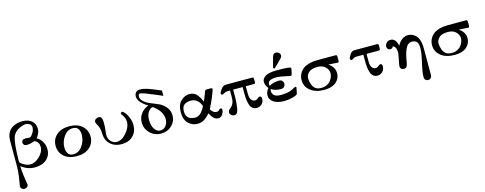

<svg xmlns="http://www.w3.org/2000/svg" viewBox="-31 -1635 7142 2829"><g transform="rotate(-15 3540.0 -220.5)"><path d="M28.8 215.8Q28.8 210.9 37.4 169.9Q45.9 128.9 54.9 55.9Q64 -17.1 64 -98.1V-472.2Q64 -523.9 79.6 -564.9Q95.2 -606 119.6 -630.9Q144 -655.8 177.5 -671.9Q210.9 -688 243.9 -694.1Q276.9 -700.2 312 -700.2H314Q401.9 -700.2 453.4 -654.5Q504.9 -608.9 504.9 -535.2Q504.9 -465.3 450.2 -403.8Q501 -375 532 -323Q563 -271 563 -207Q563 -110.8 495.6 -53Q428.2 4.9 316.9 4.9Q208 4.9 111.8 -67.9Q113.8 1 121.8 66.4Q129.9 131.8 137.5 170.4Q145 209 145 214.8Q145 239.7 127.9 254.9Q110.8 270 86.9 270Q63 270 45.9 254.4Q28.8 238.8 28.8 215.8ZM110.8 -144Q110.8 -132.8 112.3 -128.4Q113.8 -124 121.8 -116Q129.9 -107.9 149.9 -95.2Q209 -55.2 265.1 -55.2Q336.9 -55.2 406.5 -122.6Q476.1 -189.9 476.1 -266.1Q476.1 -314.9 450 -342.5Q423.8 -370.1 404.8 -370.1Q401.9 -370.1 386 -364Q370.1 -357.9 343 -352.1Q315.9 -346.2 286.1 -346.2Q257.3 -346.2 244.1 -362.1Q231 -377.9 231 -395Q231 -413.1 243.9 -428.5Q256.8 -443.8 286.1 -443.8Q310.1 -443.8 330.1 -441.4Q350.1 -439 351.1 -439Q373 -439 403.6 -484.4Q434.1 -529.8 434.1 -573.2Q434.1 -612.3 406.5 -629.2Q378.9 -646 347.2 -646Q330.1 -646 304.4 -638.9Q278.8 -631.8 246.3 -616.9Q213.9 -602.1 184.8 -572Q155.8 -542 143.1 -502Q113.3 -413.1 110.8 -171.9Z M691.9 -222.2Q691.9 -322.3 763.4 -386.2Q835 -450.2 959 -450.2Q1082 -450.2 1153.6 -386Q1225.1 -321.8 1225.1 -223.1Q1225.1 -123 1153.6 -59.1Q1082 4.9 958 4.9Q835 4.9 763.4 -59.1Q691.9 -123 691.9 -222.2ZM810.1 -164.1Q810.1 -110.8 834 -73Q857.9 -35.2 915 -35.2Q996.1 -35.2 1051.5 -111.6Q1106.9 -188 1106.9 -285.2Q1106.9 -336.9 1083 -373Q1059.1 -409.2 1002 -409.2Q919.9 -409.2 865 -332Q810.1 -254.9 810.1 -164.1Z M1345.7 -412.1Q1345.7 -436 1365.2 -451.4Q1384.8 -466.8 1407.7 -466.8Q1428.7 -466.8 1441.2 -459Q1453.6 -451.2 1459 -433.1Q1464.4 -415 1465.6 -401.1Q1466.8 -387.2 1466.8 -361.8V-352.1Q1466.8 -301.3 1460.2 -251.2Q1453.6 -201.2 1453.6 -189Q1453.6 -127 1490.5 -86.4Q1527.3 -45.9 1579.6 -45.9Q1657.7 -45.9 1728.8 -129.4Q1799.8 -212.9 1799.8 -293Q1799.8 -331.1 1785.6 -360.6Q1771.5 -390.1 1757.6 -407Q1743.7 -423.8 1743.7 -431.2Q1743.7 -439.9 1750.7 -447Q1757.8 -454.1 1766.6 -454.1Q1781.7 -454.1 1807.6 -424.1Q1833.5 -394 1856.4 -338.1Q1879.4 -282.2 1879.4 -224.1Q1879.4 -122.1 1814.9 -58.6Q1750.5 4.9 1640.6 4.9Q1540.5 4.9 1475.6 -50Q1410.6 -105 1402.3 -200.2Q1402.3 -203.1 1401.9 -220Q1401.4 -236.8 1399.9 -250.5Q1398.4 -264.2 1395 -284.7Q1391.6 -305.2 1382.6 -328.1Q1373.5 -351.1 1359.4 -374Q1345.7 -397.9 1345.7 -412.1Z M2006.3 -226.1Q2006.3 -293 2038.8 -343Q2071.3 -393.1 2115.2 -419.9Q2133.3 -431.2 2164.6 -443.8Q2021.5 -531.7 2021.5 -619.1Q2021.5 -653.3 2041.5 -678.7Q2061.5 -704.1 2110.4 -704.1Q2127.4 -704.1 2146 -701.7Q2164.6 -699.2 2187.5 -692.6Q2210.4 -686 2226.8 -680.9Q2243.2 -675.8 2273.2 -663.8Q2303.2 -651.9 2317.4 -646.5Q2331.5 -641.1 2367.9 -625.5Q2404.3 -609.9 2416.5 -605V-523.9Q2404.3 -528.8 2318.4 -565.9Q2232.4 -603 2172.9 -625Q2113.3 -647 2090.3 -647Q2065.4 -647 2065.4 -604Q2065.4 -578.1 2083.5 -553.5Q2101.6 -528.8 2125.5 -512Q2149.4 -495.1 2177.5 -481.4Q2205.6 -467.8 2220.9 -461.9Q2236.3 -456.1 2240.2 -455.1Q2301.3 -431.2 2333.5 -415Q2389.6 -386.2 2430.9 -334.2Q2472.2 -282.2 2472.2 -210Q2472.2 -121.1 2406.2 -58.1Q2340.3 4.9 2243.2 4.9Q2142.1 4.9 2074.2 -63.5Q2006.3 -131.8 2006.3 -226.1ZM2120.1 -231.9Q2120.1 -188 2131.8 -147Q2143.6 -106 2172.9 -74Q2202.1 -42 2245.1 -42Q2295.9 -42 2328.6 -84Q2361.3 -126 2361.3 -183.1Q2361.3 -296.9 2242.2 -390.1Q2226.1 -404.3 2217.3 -403.8Q2188.5 -403.8 2154.3 -358.9Q2120.1 -314 2120.1 -231.9Z M2601.1 -223.1Q2601.1 -335 2659.7 -392.6Q2718.3 -450.2 2795.9 -450.2Q2833 -450.2 2863 -434.6Q2893.1 -418.9 2914.1 -389.9Q2935.1 -360.8 2946.5 -339.8Q2958 -318.8 2971.2 -288.1Q2984.4 -316.9 2994.6 -343.5Q3004.9 -370.1 3010.5 -385Q3016.1 -399.9 3021 -413.3Q3025.9 -426.8 3028.6 -432.9Q3031.2 -439 3035.6 -443.6Q3040 -448.2 3044.2 -449.2Q3048.3 -450.2 3056.2 -450.2H3117.2Q3143.1 -450.2 3143.1 -435.1Q3143.1 -420.9 3105.5 -327.9Q3067.9 -234.9 3037.1 -179.2Q3028.3 -161.1 3028.3 -157.2Q3028.3 -143.1 3054.7 -117.9Q3081.1 -92.8 3114.3 -92.8Q3144 -92.8 3154.1 -109.4Q3164.1 -126 3180.2 -126Q3203.1 -126 3203.1 -105Q3203.1 -68.8 3180.2 -32Q3157.2 4.9 3112.3 4.9Q3042.5 4.9 2991.2 -105Q2972.2 -82 2960.2 -70.1Q2948.2 -58.1 2922.1 -37.1Q2896 -16.1 2865 -5.6Q2834 4.9 2798.3 4.9Q2719.2 4.9 2660.2 -52.2Q2601.1 -109.4 2601.1 -223.1ZM2648.9 -222.2Q2648.9 -93.3 2792 -92.8Q2858.9 -92.8 2917 -183.1Q2939.9 -218.3 2939.9 -230Q2939.9 -233.9 2935.1 -245.8Q2930.2 -257.8 2918.7 -275.9Q2907.2 -293.9 2891.1 -310.5Q2875 -327.1 2849.1 -339.1Q2823.2 -351.1 2793 -351.1Q2727.1 -351.1 2688 -323.7Q2648.9 -296.4 2648.9 -222.2Z M3240.7 -337.9Q3240.7 -346.7 3251 -365.2Q3271 -401.4 3291 -419.7Q3311 -438 3324 -441.4Q3336.9 -444.8 3356 -444.8H3747.1Q3763.2 -444.8 3767.6 -438Q3772 -431.2 3772 -410.2V-382.8Q3772 -358.9 3768.6 -353Q3765.1 -347.2 3748 -346.2H3626V-235.8Q3626 -166 3649.4 -137.5Q3672.9 -108.9 3703.1 -108.9Q3730 -108.9 3749.5 -127.9Q3769 -147 3781.7 -147Q3811.5 -147 3811.8 -104Q3812 -61 3780.5 -28.1Q3749 4.9 3701.7 4.9Q3662.6 4.9 3636.2 -17.6Q3609.9 -40 3597.9 -81.1Q3585.9 -122.1 3582 -160.6Q3578.1 -199.2 3578.1 -249V-346.2H3433.1V-246.1Q3433.1 -181.2 3427 -125.5Q3420.9 -69.8 3416 -48.3Q3411.1 -26.9 3406.7 -18.1Q3391.6 22.9 3354 22.9Q3329.1 22.9 3308.1 3.9Q3287.1 -15.1 3287.1 -39.1Q3287.1 -58.1 3302.5 -74.5Q3317.9 -90.8 3335.9 -105Q3354 -119.1 3369.4 -153.1Q3384.8 -187 3384.8 -236.8V-346.2H3359.9Q3321.8 -346.2 3295.9 -331.1Q3270 -315.9 3263.7 -315.9Q3253.9 -315.9 3247.3 -323Q3240.7 -330.1 3240.7 -337.9Z M3899.4 -130.9Q3899.4 -184.1 3941.4 -235.8Q3899.4 -282.7 3899.4 -341.8Q3899.4 -385.7 3950.4 -420.4Q4001.5 -455.1 4131.3 -455.1H4139.6Q4228.5 -455.1 4274.4 -450.9Q4320.3 -446.8 4331.3 -441.9Q4342.3 -437 4342.3 -426.8Q4342.3 -412.6 4325.7 -345.2Q4322.8 -332 4318.1 -326.9Q4313.5 -321.8 4304.4 -321.8Q4295.4 -321.8 4218.5 -339.4Q4141.6 -356.9 4100.6 -356.9Q4011.7 -356.9 3983.4 -331.1Q3963.4 -311 3963.4 -283.2Q3963.4 -276.4 3969.2 -259.8Q4029.3 -299.8 4114.3 -299.8Q4154.3 -299.8 4169.9 -278.8Q4185.5 -257.8 4185.5 -235.8Q4185.5 -212.9 4168.9 -192.4Q4152.3 -171.9 4115.2 -171.9Q4029.3 -171.9 3969.2 -211.9Q3963.4 -193.8 3963.4 -186Q3963.4 -176.3 3964.4 -169.9Q3969.2 -142.1 3982.9 -124.5Q3996.6 -106.9 4019.5 -99.4Q4042.5 -91.8 4061.5 -89.8Q4080.6 -87.9 4110.4 -87.9Q4190.4 -91.8 4230.5 -105Q4269.5 -118.2 4311.5 -143.1Q4321.3 -148.9 4330.6 -148.9Q4342.8 -148.9 4342.3 -133.8Q4342.3 -132.8 4327.6 -62Q4323.7 -44.9 4322 -41Q4320.3 -37.1 4314 -31.5Q4307.6 -25.9 4291.5 -20Q4208.5 10.7 4120.6 11.2H4117.7Q4018.6 11.2 3959 -27.8Q3899.4 -66.9 3899.4 -130.9ZM4084.5 -500Q4085.4 -506.8 4087.9 -516.8Q4090.3 -526.9 4100.8 -566.4Q4111.3 -606 4124.5 -655.8Q4138.7 -710.9 4180.7 -710.9Q4204.6 -710.9 4225.1 -693.8Q4245.6 -676.8 4245.6 -650.9Q4245.6 -632.8 4230.5 -614.5Q4215.3 -596.2 4158.7 -541Q4125.5 -508.8 4104.5 -488.8Z M4443.4 -220.2Q4443.4 -249 4450.9 -277.6Q4458.5 -306.2 4479 -337.6Q4499.5 -369.1 4532 -392.1Q4564.5 -415 4618.9 -429.9Q4673.3 -444.8 4743.2 -444.8H5020.5Q5035.6 -443.8 5039.6 -437Q5043.5 -430.2 5043.5 -411.1V-367.2Q5043.5 -344.2 5040 -337.6Q5036.6 -331.1 5023.4 -331.1Q5018.6 -331.1 4966.6 -335Q4914.6 -338.9 4882.3 -339.8Q4975.1 -280.8 4975.6 -184.1Q4975.6 -103 4912.1 -49.1Q4848.6 4.9 4732.4 4.9Q4599.6 4.9 4521.5 -57.6Q4443.4 -120.1 4443.4 -220.2ZM4542.5 -221.2Q4542.5 -179.2 4559.3 -129.6Q4576.2 -80.1 4612.3 -55.2Q4641.1 -34.2 4699.2 -34.2Q4745.1 -34.2 4782.2 -52.5Q4819.3 -70.8 4840.3 -98.9Q4861.3 -127 4871.8 -156Q4882.3 -185.1 4882.3 -209Q4882.3 -264.2 4837.9 -306.2Q4793.5 -348.1 4719.2 -348.1Q4625 -348.1 4583.7 -308.6Q4542.5 -269 4542.5 -221.2Z M5211.4 -337.9Q5211.4 -350.1 5225.6 -377Q5239.7 -403.8 5252.4 -418.9Q5277.3 -444.8 5310.5 -444.8H5649.4Q5664.6 -444.8 5670.7 -439.9Q5676.8 -435.1 5676.8 -418.9V-398.9Q5676.8 -359.9 5672.6 -353Q5668.5 -346.2 5645.5 -346.2H5467.8V-228Q5467.8 -166 5491.2 -137.5Q5514.6 -108.9 5543.5 -108.9Q5570.3 -108.9 5590.3 -127.9Q5610.4 -147 5625.5 -147Q5652.3 -147 5652.3 -104Q5652.3 -60.1 5620.4 -27.6Q5588.4 4.9 5542.5 4.9Q5504.4 4.9 5479 -16.1Q5453.6 -37.1 5441.2 -75.4Q5428.7 -113.8 5424.1 -154.8Q5419.4 -195.8 5419.4 -250V-346.2H5312.5Q5283.7 -346.2 5263.2 -331.1Q5242.7 -315.9 5234.4 -315.9Q5225.6 -315.9 5218.5 -323Q5211.4 -330.1 5211.4 -337.9Z M5775.4 -372.1Q5775.4 -405.3 5799.8 -430.2Q5824.2 -455.1 5861.3 -455.1Q5941.4 -455.1 5964.4 -337.9Q6027.3 -455.1 6128.4 -455.1Q6158.2 -455.1 6185.8 -444.6Q6213.4 -434.1 6241.7 -408.9Q6270 -383.8 6287.1 -333Q6304.2 -282.2 6304.2 -210V194.8Q6304.2 220.7 6292.7 236.8Q6281.2 252.9 6269.8 257.1Q6258.3 261.2 6247.1 261.2Q6227.1 261.2 6208.7 246.6Q6190.4 231.9 6190.4 198.2Q6190.4 130.4 6223.4 -10.7Q6256.3 -151.9 6256.3 -222.2Q6256.3 -287.1 6238.3 -312Q6212.4 -347.2 6161.1 -347.2Q6127 -347.2 6102.1 -328.6Q6077.1 -310.1 6059.1 -269.5Q6041 -229 6029.1 -181.4Q6017.1 -133.8 6004.4 -58.1Q5994.6 9.8 5943.4 9.8Q5919.4 9.8 5903.8 -4.6Q5888.2 -19 5888.2 -40Q5888.2 -58.1 5905.8 -143.1Q5923.3 -228 5923.3 -237.8Q5923.3 -334 5871.1 -355Q5857.9 -321.8 5824.2 -321.8Q5803.2 -321.8 5789.3 -335.9Q5775.4 -350.1 5775.4 -372.1Z M6433.1 -220.2Q6433.1 -249 6440.7 -277.6Q6448.2 -306.2 6468.8 -337.6Q6489.3 -369.1 6521.7 -392.1Q6554.2 -415 6608.6 -429.9Q6663.1 -444.8 6732.9 -444.8H7010.3Q7025.4 -443.8 7029.3 -437Q7033.2 -430.2 7033.2 -411.1V-367.2Q7033.2 -344.2 7029.8 -337.6Q7026.4 -331.1 7013.2 -331.1Q7008.3 -331.1 6956.3 -335Q6904.3 -338.9 6872.1 -339.8Q6964.8 -280.8 6965.3 -184.1Q6965.3 -103 6901.9 -49.1Q6838.4 4.9 6722.2 4.9Q6589.4 4.9 6511.2 -57.6Q6433.1 -120.1 6433.1 -220.2ZM6532.2 -221.2Q6532.2 -179.2 6549.1 -129.6Q6565.9 -80.1 6602.1 -55.2Q6630.9 -34.2 6689 -34.2Q6734.9 -34.2 6772 -52.5Q6809.1 -70.8 6830.1 -98.9Q6851.1 -127 6861.6 -156Q6872.1 -185.1 6872.1 -209Q6872.1 -264.2 6827.6 -306.2Q6783.2 -348.1 6709 -348.1Q6614.7 -348.1 6573.5 -308.6Q6532.2 -269 6532.2 -221.2Z"/></g></svg>

Font: CMU Serif
Style: Bold
Weight: 700
Version: Version 0.7.0